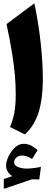

<svg xmlns="http://www.w3.org/2000/svg" viewBox="-20 -823 349 1186"><path d="M67.4 179.2Q67.4 199.2 90.8 208.7Q114.3 218.3 145.5 218.3Q164.1 218.3 188 215.3Q211.9 212.4 232.9 207.5L222.7 285.6L176.8 284.7L3.4 343.8V282.7L55.2 265.1Q38.1 253.4 27.8 237.3Q17.6 221.2 17.6 200.2Q17.6 175.3 32.2 143.8Q46.9 112.3 71.5 88.9Q96.2 65.4 125.5 65.4Q148.9 65.4 168 74.2Q187 83 212.4 104L178.2 159.2Q145 137.7 117.2 137.7Q97.7 137.7 82.5 149.2Q67.4 160.6 67.4 179.2ZM192.4 -802.7Q219.7 -670.4 232.2 -549.8Q244.6 -429.2 244.6 -333Q244.6 -215.8 219.2 -131.8Q193.8 -47.9 133.8 7.3L42 -38.6Q59.6 -80.6 68.4 -126.2Q77.1 -171.9 77.1 -238.3Q77.1 -294.4 72.3 -354.2Q67.4 -414.1 55.2 -490.7Q43 -567.4 20.5 -674.3Z"/></svg>

Font: Pinar ExtraBold
Style: Regular
Weight: 800
Designer: Amin Abedi
Version: Version 3.000